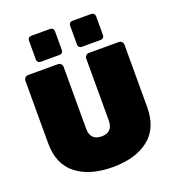

<svg xmlns="http://www.w3.org/2000/svg" viewBox="-162 -1045 1070 1180"><g transform="rotate(-20 373.0 -455.0)"><path d="M697 -673V-264Q697 -127 610 -58.5Q523 10 374 10Q224 10 136.5 -58.5Q49 -127 49 -264V-673Q49 -684 57 -692Q65 -700 76 -700H272Q283 -700 291 -692Q299 -684 299 -673V-268Q299 -230 317.5 -210.5Q336 -191 373 -191Q410 -191 428.5 -210.5Q447 -230 447 -268V-673Q447 -684 455 -692Q463 -700 474 -700H670Q681 -700 689 -692Q697 -684 697 -673ZM324 -897V-773Q324 -763 317.5 -756.5Q311 -750 301 -750H177Q167 -750 160.5 -756.5Q154 -763 154 -773V-897Q154 -907 160.5 -913.5Q167 -920 177 -920H301Q311 -920 317.5 -913.5Q324 -907 324 -897ZM593 -897V-773Q593 -763 586.5 -756.5Q580 -750 570 -750H446Q436 -750 429.5 -756.5Q423 -763 423 -773V-897Q423 -907 429.5 -913.5Q436 -920 446 -920H570Q580 -920 586.5 -913.5Q593 -907 593 -897Z"/></g></svg>

Font: Rubik
Style: Regular
Weight: 900
Designer: Hubert & Fischer
Foundry: Hubert & Fischer
Version: Version 1.100